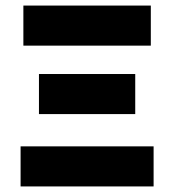

<svg xmlns="http://www.w3.org/2000/svg" viewBox="-20 -670 626 690"><path d="M54 0H532V-144H54ZM120 -260H466V-404H120ZM64 -506H522V-650H64Z"/></svg>

Font: Giro Sans Black
Style: Regular
Weight: 900
Designer: Paul D. Hunt
Foundry: Adobe Systems Incorporated
Version: Version 1.000;PS 1.0;hotconv 1.0.88;makeotf.lib2.5.647800